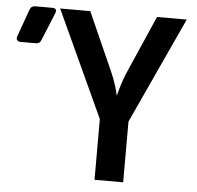

<svg xmlns="http://www.w3.org/2000/svg" viewBox="-206 -783 858 836"><g transform="rotate(5 223.0 -365.0)"><path d="M-136.1 -570Q-146.1 -570 -151.1 -576.5Q-156.1 -583 -152.1 -593L-108.9 -714Q-102.9 -730 -85.9 -730H-11.7Q12.9 -730 3.7 -707L-45.9 -586Q-51.9 -570 -68.9 -570ZM237.4 0V-265.4L23.3 -730H155L267.7 -476.8Q280.9 -447.1 290 -418.2Q299 -389.3 302.2 -372.5Q305.9 -389.3 314.6 -418.2Q323.3 -447.1 335.9 -476.8L446.8 -730H576.7L362.6 -265.4V0Z"/></g></svg>

Font: Pitagon Sans Mono
Style: Regular
Weight: 400
Monospace: yes
Designer: Travis Tran
Foundry: Pitagon
Version: Version 1.001;gftools[0.9.26]